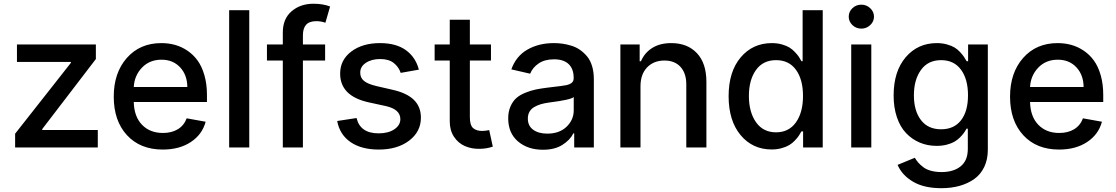

<svg xmlns="http://www.w3.org/2000/svg" viewBox="-20 -781 5910 1017"><path d="M60.1 0V-72.8L355.5 -448.2V-453.1H69.8V-545.4H487.8V-468.3L203.6 -97.2V-92.3H498V0Z M842.3 11.2Q722.7 11.2 652.6 -64.9Q582.5 -141.1 582.5 -269Q582.5 -395.5 651.9 -474.1Q721.2 -552.7 834.5 -552.7Q872.6 -552.7 907 -543.2Q941.4 -533.7 972.7 -512.7Q1003.9 -491.7 1026.6 -460.4Q1049.3 -429.2 1062.7 -382.6Q1076.2 -335.9 1076.2 -278.3V-240.7H688.5Q690.4 -163.1 732.4 -119.9Q774.4 -76.7 843.3 -76.7Q889.2 -76.7 921.9 -96.4Q954.6 -116.2 968.8 -154.3L1069.3 -136.2Q1051.3 -68.8 991 -28.8Q930.7 11.2 842.3 11.2ZM688.5 -320.3H972.2Q971.7 -383.8 934.1 -424.3Q896.5 -464.8 835.4 -464.8Q772.5 -464.8 732.2 -422.9Q691.9 -380.9 688.5 -320.3Z M1300.3 -727.1V0H1193.8V-727.1Z M1702.1 -545.4V-460.4H1584.5V0H1478V-460.4H1394V-545.4H1478V-608.9Q1478 -681.6 1524.7 -721.4Q1571.3 -761.2 1640.1 -761.2Q1690.9 -761.2 1728.5 -746.6L1703.6 -660.6Q1679.7 -668.9 1656.2 -668.9Q1618.7 -668.9 1601.6 -650.1Q1584.5 -631.3 1584.5 -594.2V-545.4Z M2198.7 -412.1 2102.5 -395Q2091.8 -426.8 2065.4 -447.5Q2039.1 -468.3 1993.7 -468.3Q1947.8 -468.3 1917.7 -448Q1887.7 -427.7 1888.2 -396.5Q1887.7 -369.1 1908 -352.5Q1928.2 -335.9 1973.6 -325.2L2060.5 -305.2Q2135.7 -288.1 2172.6 -251.7Q2209.5 -215.3 2209.5 -157.7Q2209.5 -83.5 2147.2 -36.1Q2085 11.2 1986.3 11.2Q1894.5 11.2 1836.9 -28.3Q1779.3 -67.9 1766.1 -140.1L1868.7 -155.8Q1887.7 -74.7 1985.8 -74.7Q2037.1 -74.7 2068.8 -96.2Q2100.6 -117.7 2100.6 -149.9Q2100.6 -202.1 2023.4 -219.2L1931.2 -239.3Q1781.7 -272.9 1781.7 -391.1Q1781.7 -463.4 1840.8 -508.1Q1899.9 -552.7 1992.7 -552.7Q2078.1 -552.7 2129.9 -515.4Q2181.6 -478 2198.7 -412.1Z M2580.6 -545.4V-460.4H2468.8V-160.2Q2468.8 -117.7 2486.1 -102.5Q2503.4 -87.4 2533.7 -87.4Q2549.3 -87.4 2571.3 -91.8L2590.3 -4.4Q2559.1 6.8 2521.5 7.3Q2478.5 8.3 2442.9 -7.1Q2407.2 -22.5 2384.8 -56.4Q2362.3 -90.3 2362.3 -138.2V-460.4H2282.2V-545.4H2362.3V-676.3H2468.8V-545.4Z M2856 12.2Q2775.4 12.2 2723.6 -32Q2671.9 -76.2 2671.9 -154.3Q2671.9 -189.9 2684.1 -217.5Q2696.3 -245.1 2715.1 -261.7Q2733.9 -278.3 2763.2 -290Q2792.5 -301.8 2818.8 -307.1Q2845.2 -312.5 2880.9 -316.9Q2966.8 -326.7 2981 -330.1Q3012.2 -337.4 3017.1 -356Q3018.6 -360.4 3018.6 -366.7V-369.1Q3018.6 -416 2992.2 -441.4Q2965.8 -466.8 2915 -466.8Q2865.2 -466.8 2833.3 -445.1Q2801.3 -423.3 2788.1 -390.6L2688.5 -413.6Q2713.9 -484.4 2774.2 -518.6Q2834.5 -552.7 2913.6 -552.7Q2937 -552.7 2959.5 -549.6Q2981.9 -546.4 3006.8 -538.8Q3031.7 -531.2 3052.2 -516.8Q3072.8 -502.4 3089.6 -482.4Q3106.4 -462.4 3116 -431.4Q3125.5 -400.4 3125.5 -362.3V0H3021.5V-74.7H3017.1Q2999.5 -39.1 2958.7 -13.4Q2918 12.2 2856 12.2ZM2879.4 -73.2Q2942.9 -73.2 2981 -109.6Q3019 -146 3019 -196.8V-267.1Q3004.4 -252.4 2887.7 -237.8Q2862.8 -234.4 2844 -228.8Q2825.2 -223.1 2809.1 -213.6Q2793 -204.1 2784.4 -188.7Q2775.9 -173.3 2775.9 -152.8Q2775.9 -114.3 2804.2 -93.8Q2832.5 -73.2 2879.4 -73.2Z M3372.6 -323.7V0H3266.1V-545.4H3368.2V-456.5H3375Q3394.5 -502 3435.3 -527.3Q3476.1 -552.7 3535.6 -552.7Q3621.1 -552.7 3671.4 -499.5Q3721.7 -446.3 3721.7 -347.2V0H3615.2V-334Q3615.2 -393.1 3584.5 -426.8Q3553.7 -460.4 3499.5 -460.4Q3442.9 -460.4 3407.7 -424.1Q3372.6 -387.7 3372.6 -323.7Z M4067.4 10.7Q3966.3 10.7 3902.8 -65.4Q3839.4 -141.6 3839.4 -271.5Q3839.4 -401.4 3903.3 -477.1Q3967.3 -552.7 4068.4 -552.7Q4097.2 -552.7 4121.8 -545.7Q4146.5 -538.6 4161.6 -529.3Q4176.8 -520 4190.9 -504.9Q4205.1 -489.7 4211.2 -480.5Q4217.3 -471.2 4225.1 -457H4231.4V-727.1H4337.9V0H4233.9V-85H4225.1Q4217.8 -71.8 4210.9 -61.5Q4204.1 -51.3 4190.2 -36.6Q4176.3 -22 4160.4 -12.5Q4144.5 -2.9 4120.1 3.9Q4095.7 10.7 4067.4 10.7ZM4090.8 -80.1Q4158.2 -80.1 4195.8 -132.6Q4233.4 -185.1 4233.4 -272.9Q4233.4 -359.9 4196.3 -411.1Q4159.2 -462.4 4090.8 -462.4Q4021.5 -462.4 3984.1 -409.9Q3946.8 -357.4 3946.8 -272.9Q3946.8 -187.5 3984.4 -133.8Q4022 -80.1 4090.8 -80.1Z M4542.5 -629.4Q4514.6 -629.4 4495.1 -648.2Q4475.6 -667 4475.6 -692.9Q4475.6 -718.8 4495.1 -737.5Q4514.6 -756.3 4542.5 -756.3Q4569.8 -756.3 4589.6 -737.5Q4609.4 -718.8 4609.4 -692.9Q4609.4 -667 4589.6 -648.2Q4569.8 -629.4 4542.5 -629.4ZM4488.8 0V-545.4H4595.2V0Z M4966.3 215.8Q4874.5 215.8 4816.2 181.4Q4757.8 147 4734.4 92.3L4825.7 54.7Q4834.5 69.3 4844 80.3Q4853.5 91.3 4869.9 104Q4886.2 116.7 4911.1 123.5Q4936 130.4 4967.3 130.4Q5030.8 130.4 5068.6 99.9Q5106.4 69.3 5106.4 7.8V-99.6H5099.6Q5092.8 -86.9 5085.4 -76.7Q5078.1 -66.4 5064.5 -52.7Q5050.8 -39.1 5034.9 -30Q5019 -21 4994.6 -14.6Q4970.2 -8.3 4941.4 -8.3Q4892.6 -8.3 4851.3 -25.9Q4810.1 -43.5 4779.1 -76.2Q4748 -108.9 4730.7 -160.2Q4713.4 -211.4 4713.4 -274.9Q4713.4 -402.8 4777.3 -477.8Q4841.3 -552.7 4942.4 -552.7Q4971.2 -552.7 4996.1 -545.7Q5021 -538.6 5036.4 -529.3Q5051.8 -520 5065.7 -504.9Q5079.6 -489.7 5085.9 -480.2Q5092.3 -470.7 5100.1 -457H5107.9V-545.4H5212.4V12.2Q5212.4 63.5 5193.6 103Q5174.8 142.6 5141.1 166.7Q5107.4 190.9 5063.2 203.4Q5019 215.8 4966.3 215.8ZM4964.8 -96.2Q5033.2 -96.2 5070.3 -143.8Q5107.4 -191.4 5107.4 -276.4Q5107.4 -361.3 5070.3 -411.9Q5033.2 -462.4 4964.8 -462.4Q4895.5 -462.4 4858.2 -410.4Q4820.8 -358.4 4820.8 -276.4Q4820.8 -193.8 4858.2 -145Q4895.5 -96.2 4964.8 -96.2Z M5589.8 11.2Q5470.2 11.2 5400.1 -64.9Q5330.1 -141.1 5330.1 -269Q5330.1 -395.5 5399.4 -474.1Q5468.8 -552.7 5582 -552.7Q5620.1 -552.7 5654.5 -543.2Q5689 -533.7 5720.2 -512.7Q5751.5 -491.7 5774.2 -460.4Q5796.9 -429.2 5810.3 -382.6Q5823.7 -335.9 5823.7 -278.3V-240.7H5436Q5438 -163.1 5480 -119.9Q5522 -76.7 5590.8 -76.7Q5636.7 -76.7 5669.4 -96.4Q5702.1 -116.2 5716.3 -154.3L5816.9 -136.2Q5798.8 -68.8 5738.5 -28.8Q5678.2 11.2 5589.8 11.2ZM5436 -320.3H5719.7Q5719.2 -383.8 5681.6 -424.3Q5644 -464.8 5583 -464.8Q5520 -464.8 5479.7 -422.9Q5439.5 -380.9 5436 -320.3Z"/></svg>

Font: Interop Med
Style: Regular
Weight: 500
Designer: Rasmus Andersson, Google, Jang Haemin
Foundry: jhaemin
Version: Version 1.007